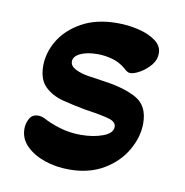

<svg xmlns="http://www.w3.org/2000/svg" viewBox="-57 -464 512 531"><g transform="rotate(10 199.0 -198.0)"><path d="M170 13Q133 13 101 2Q69 -9 49 -29Q29 -49 29 -77Q29 -92 36.5 -105.5Q44 -119 61 -119Q70 -119 80 -114Q98 -104 126 -95.5Q154 -87 185 -87Q220 -87 247 -97Q274 -107 274 -125Q274 -139 253.5 -145Q233 -151 185 -158Q152 -164 121 -172Q90 -180 70 -199.5Q50 -219 50 -257Q50 -294 70.5 -328.5Q91 -363 132 -386Q173 -409 232 -409Q263 -409 292 -402Q321 -395 340 -381Q359 -367 359 -346Q359 -328 346.5 -313Q334 -298 317.5 -288.5Q301 -279 290 -279Q282 -279 271 -290Q254 -304 233.5 -309.5Q213 -315 193 -315Q163 -315 144.5 -306Q126 -297 126 -283Q126 -270 141.5 -262Q157 -254 180 -250.5Q203 -247 224 -244Q282 -236 316 -216.5Q350 -197 350 -148Q350 -110 328.5 -72.5Q307 -35 266.5 -11Q226 13 170 13Z"/></g></svg>

Font: Akaya Kanadaka
Style: Regular
Weight: 400
Designer: Vaishnavi Murthy Yerkadithaya, Juan Luis Blanco Aristondo
Version: Version 1.002; ttfautohint (v1.8.3)